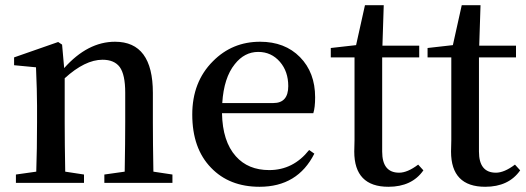

<svg xmlns="http://www.w3.org/2000/svg" viewBox="-20 -701 2018 736"><path d="M641 -32V0H380V-32L458 -43Q460 -155 460 -232V-346Q460 -415 439 -444Q418 -472 373 -472Q306 -472 228 -401V-232Q228 -155 230 -43L302 -32V0H41V-32L119 -43Q122 -129 122 -232V-296Q122 -351 118 -443L34 -451V-481L203 -540L218 -530L226 -440Q316 -541 421 -541Q566 -541 566 -345V-232Q566 -155 568 -43Z M1028 -306Q1085 -306 1085 -371Q1085 -427 1053 -464Q1020 -502 970 -502Q917 -502 880 -455Q838 -403 832 -306ZM831 -267Q833 -159 884 -102Q931 -49 1012 -49Q1104 -49 1165 -126L1185 -112Q1121 15 975 15Q859 15 789 -58Q717 -132 717 -262Q717 -387 796 -466Q870 -541 977 -541Q1072 -541 1130 -482Q1188 -423 1188 -328Q1188 -289 1181 -267Z M1603 -48Q1559 15 1469 15Q1338 15 1338 -120Q1338 -134 1339 -164V-481H1248V-517L1345 -528L1379 -681H1451L1446 -526H1587V-481H1445V-120Q1445 -39 1510 -39Q1542 -39 1583 -70Z M1974 -48Q1930 15 1840 15Q1709 15 1709 -120Q1709 -134 1710 -164V-481H1619V-517L1716 -528L1750 -681H1822L1817 -526H1958V-481H1816V-120Q1816 -39 1881 -39Q1913 -39 1954 -70Z"/></svg>

Font: `n[OS CN SemiBold
Style: <[WOS[P|ûg*[NI>           
Weight: 600
Designer: Ryoko NISHIZUKA ¬âXZm¬º[P (kana & ideographs); Frank Grie√ühammer (Latin, Greek & Cyrillic); Wenlong ZHANG _ e¬á¬ü¬ô (b
Foundry: Adobe Systems Incorporated
Version: Version 1.00 April 7, 2017, initial release